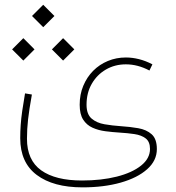

<svg xmlns="http://www.w3.org/2000/svg" viewBox="-20 -580 753 820"><path d="M630.9 -305.2Q602.1 -320.3 573.5 -327.4Q544.9 -334.5 517.6 -334.5Q476.6 -334.5 440.7 -319.6Q404.8 -304.7 377.9 -277.6Q351.1 -250.5 335.7 -213.6Q320.3 -176.8 320.3 -132.8Q320.3 -92.3 335.2 -69.1Q350.1 -45.9 375 -34.7Q399.9 -23.4 430.2 -19.5Q460.4 -15.6 491.2 -13.7Q524.9 -11.7 554.4 -7.3Q584 -2.9 602.3 11.2Q620.6 25.4 620.6 56.2Q620.6 96.7 582.5 127.2Q544.4 157.7 478.8 174.3Q413.1 190.9 330.1 190.9Q216.8 190.9 156 147.5Q95.2 104 95.2 12.7Q95.2 -29.3 99.9 -70.3Q104.5 -111.3 116.2 -176.3L86.9 -181.2Q79.6 -139.2 75 -106.7Q70.3 -74.2 68.4 -46.4Q66.4 -18.6 66.4 10.3Q66.4 114.3 137 167.2Q207.5 220.2 332.5 220.2Q423.3 220.2 495.1 200Q566.9 179.7 608.4 142.8Q649.9 106 649.9 56.6Q649.9 13.2 627.7 -6.6Q605.5 -26.4 570.3 -32.5Q535.2 -38.6 497.1 -41Q460 -43.5 426.3 -49.3Q392.6 -55.2 371.1 -73.7Q349.6 -92.3 349.6 -132.8Q349.6 -183.6 372.1 -222.4Q394.5 -261.2 432.6 -283.2Q470.7 -305.2 517.6 -305.2Q568.4 -305.2 618.2 -278.8ZM116.7 -511.7 164.6 -463.9 212.4 -511.7 164.6 -559.6ZM201.7 -369.1 249.5 -321.3 297.4 -369.1 249.5 -417ZM31.7 -369.1 79.6 -321.3 127.4 -369.1 79.6 -417Z"/></svg>

Font: Estedad-FD VF
Style: Regular
Weight: 100
Designer: Amin Abedi
Version: Version 7.3